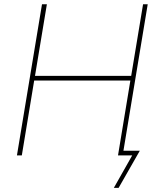

<svg xmlns="http://www.w3.org/2000/svg" viewBox="-20 -748 762 924"><path d="M61.5 0 182.1 -727.5H205.6L148.4 -382.8H611.3L668.5 -727.5H690.9L570.3 0H547.9L607.4 -360.4H144.5L85 0ZM527.8 156.2 616.2 0H554.7L558.6 -22.5H652.8L550.8 156.2Z"/></svg>

Font: Inter 18pt Thin
Style: Italic
Weight: 250
Italic angle: -9.3988°
Version: Version 4.001;git-66647c0bb